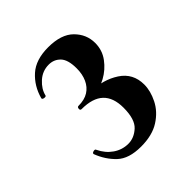

<svg xmlns="http://www.w3.org/2000/svg" viewBox="-109 -797 470 470"><g transform="rotate(-45 125.5 -562.5)"><path d="M125 -567V-578Q166 -578 197.5 -557.5Q229 -537 229 -498Q229 -476 217 -452Q205 -428 180 -412Q155 -396 116 -396Q74 -396 53 -416Q32 -436 21 -465Q20 -469 26 -470.5Q32 -472 33 -468Q43 -447 60.5 -435Q78 -423 99 -423Q119 -423 136 -438.5Q153 -454 153 -494Q153 -529 134.5 -546.5Q116 -564 78 -564Q73 -564 73.5 -569.5Q74 -575 78 -575Q99 -575 112.5 -583.5Q126 -592 133 -607.5Q140 -623 140 -643Q140 -673 128 -685.5Q116 -698 98 -698Q76 -698 59.5 -683Q43 -668 39 -650Q38 -647 32 -648Q26 -649 27 -653Q36 -686 60 -707.5Q84 -729 127 -729Q172 -729 194 -707Q216 -685 216 -655Q216 -630 201.5 -610.5Q187 -591 166 -579.5Q145 -568 125 -567Z"/></g></svg>

Font: Cormorant Infant Light
Style: Bold
Weight: 700
Version: Version 4.001